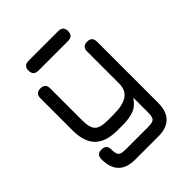

<svg xmlns="http://www.w3.org/2000/svg" viewBox="-238 -816 1156 1156"><g transform="rotate(-45 340.0 -237.5)"><path d="M432 200C432 200 432 200 432 200C480 200 516 188 540 163.5C564 139.5 576 103.5 576 55C576 55 576 -465 576 -465C576 -465 576 -465 576 -465C576 -493 562 -507 534 -507C534 -507 534 -507 534 -507C506 -507 492 -493 492 -465C492 -465 492 -192 492 -192C492 -192 492 -192 492 -192C492 -155.5 479.5 -128.5 455 -111C430.5 -93 390.5 -84 336 -84C336 -84 287 -84 287 -84C287 -84 287 -84 287 -84C244.5 -84 216 -91.5 201 -106.5C185.5 -121.5 178 -150 178 -192C178 -192 178 -465 178 -465C178 -465 178 -465 178 -465C178 -493 164 -507 136 -507C136 -507 136 -507 136 -507C108 -507 94 -493 94 -465C94 -465 94 -192 94 -192C94 -192 94 -192 94 -192C94 -126.5 109.5 -78.5 141 -47C172.5 -15.5 221 0 287 0C287 0 336 0 336 0C336 0 336 0 336 0C367 0 396 -4.5 422.5 -13.5C449 -22.5 472 -42 492 -72C492 -72 492 55 492 55C492 55 492 55 492 55C492 80 488 96.5 480.5 104C473 112 456.5 116 432 116C432 116 238 116 238 116C238 116 238 116 238 116C213 116 197 112 189.5 104C182 96.5 178 80 178 55C178 55 178 55 178 55C178 27 164 13 136 13C136 13 136 13 136 13C108 13 94 27 94 55C94 55 94 55 94 55C94 103.5 106 139.5 130 163.5C153.5 188 189.5 200 238 200C238 200 432 200 432 200ZM456 -591C456 -591 456 -591 456 -591C484 -591 498 -605 498 -633C498 -633 498 -633 498 -633C498 -661 484 -675 456 -675C456 -675 203 -675 203 -675C203 -675 203 -675 203 -675C175 -675 161 -661 161 -633C161 -633 161 -633 161 -633C161 -605 175 -591 203 -591C203 -591 456 -591 456 -591Z"/></g></svg>

Font: Jura-Fortis-Bold
Style: Bold
Weight: 500
Designer: Daniel Johnson, Alexei Vanyashin, Mirko Velimirovic
Foundry: Daniel Johnson
Version: ""